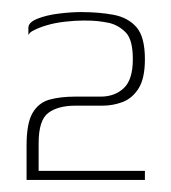

<svg xmlns="http://www.w3.org/2000/svg" viewBox="-20 -558 284 318"><path d="M24 -260Q24 -274 24 -288.5Q24 -303 24 -317Q24 -354 34 -371Q44 -388 62 -393Q80 -398 105 -398Q116 -398 126.5 -398Q137 -398 147 -398Q170 -398 185 -412Q200 -426 200 -460Q200 -492 188.5 -504Q177 -516 161 -520Q151 -522 142 -523Q133 -524 119 -524Q104 -524 87 -522Q70 -520 57 -516Q50 -514 44 -511.5Q38 -509 33.5 -506.5Q29 -504 27 -500V-512Q27 -521 42 -527Q57 -533 77.5 -535.5Q98 -538 114 -538Q144 -538 168 -533.5Q192 -529 206 -513Q220 -497 220 -460Q220 -428 209.5 -411.5Q199 -395 183 -389Q167 -383 150 -383Q140 -383 128.5 -383Q117 -383 105 -383Q76 -383 60 -371Q44 -359 44 -321V-275H220V-260Z"/></svg>

Font: Genos Thin Thin
Style: Regular
Weight: 250
Version: Version 1.010